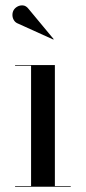

<svg xmlns="http://www.w3.org/2000/svg" viewBox="-20 -706 324 726"><path d="M187.5 -460V-2.5H247.5V0H37V-2.5H97.5V-457.5H37V-460ZM181.5 -556.5 44.5 -618.5Q36.5 -622.5 31.8 -631Q27 -639.5 27 -649.5Q27 -659.5 31.5 -667.5Q36.5 -676 46 -681.2Q55.5 -686.5 67 -685.5Q78.5 -684.5 87.5 -673L183 -558Z"/></svg>

Font: Bodoni Moda 72pt
Style: Regular
Weight: 400
Designer: Owen Earl
Foundry: indestructible type
Version: Version 2.005